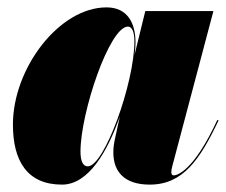

<svg xmlns="http://www.w3.org/2000/svg" viewBox="-20 -490 612 520"><path d="M347 -375C347 -428.5 324.5 -470 268.5 -470C140.5 -470 15 -305.5 15 -152.5C15 -55 53 10 148 10C220 10 271.5 -80.5 304.5 -174.5L290.5 -110C289 -103 287 -92.5 287 -76.5C287 -25.5 316.5 10 385.5 10C476 10 521.5 -58 572 -164L568.5 -165C504 -25.5 459 -15 450.5 -15C446.5 -15 444 -18 444 -23C444 -27.5 444.5 -32 446 -37.5L558 -460H373.5L344.5 -342C346.5 -356 347 -367.5 347 -375ZM344 -378.5C344 -263.5 262 -39.5 218 -39.5C203 -39.5 198 -57 198 -79.5C198 -184.5 276.5 -418 326.5 -418C336.5 -418 344 -405.5 344 -378.5Z"/></svg>

Font: Bodoni* 48pt Fatface
Style: Italic
Weight: 900
Italic angle: -13°
Version: Version 2.3